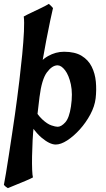

<svg xmlns="http://www.w3.org/2000/svg" viewBox="-42 -723 547 987"><path d="M449.7 -217.8Q444.8 -176.8 422.4 -134.8Q399.9 -92.8 368.2 -57.6Q336.4 -22.5 303.5 -1.2Q270.5 20 244.6 20Q213.4 20 170.7 -16.1Q127.9 -52.2 78.6 -143.1Q85 -147.9 88.9 -156.5Q92.8 -165 99.6 -172.9Q106.4 -180.7 122.1 -182.6Q149.4 -133.3 175.3 -109.4Q201.2 -85.4 222.2 -78.4Q243.2 -71.3 254.4 -71.3Q272.9 -71.3 293.5 -94Q314 -116.7 322.8 -175.8Q332.5 -241.7 322.3 -289.1Q312 -336.4 292.5 -361.8Q272.9 -387.2 253.9 -387.2Q226.1 -387.2 199.2 -351.1Q172.4 -314.9 161.1 -224.1Q159.2 -208 156.2 -182.9Q153.3 -157.7 150.9 -137.7Q148.4 -117.7 148.4 -117.7Q143.1 -139.2 138.9 -124.8Q134.8 -110.4 132.3 -82Q127.9 -45.4 125.7 -2.7Q123.5 40 122.8 80.3Q122.1 120.6 123.3 149.9Q124.5 179.2 127.4 189Q115.2 195.8 89.1 206.8Q63 217.8 36.9 228.3Q10.7 238.8 -1.5 244.1Q-12.7 238.3 -22 227.5Q-18.1 208 -11.2 166.7Q-4.4 125.5 3.7 72.8Q11.7 20 20 -34.4Q28.3 -88.9 34.9 -135.3Q41.5 -181.6 44.9 -209Q86.9 -304.7 126.2 -358.6Q165.5 -412.6 205.1 -434.8Q244.6 -457 287.1 -457Q343.3 -457 377.7 -436Q412.1 -415 429.4 -380.1Q446.8 -345.2 450.7 -303Q454.6 -260.7 449.7 -217.8ZM145.5 -191.4Q140.6 -191.4 124.3 -191.2Q107.9 -190.9 88.9 -190.4Q69.8 -189.9 56.2 -189.5Q42.5 -189 42.5 -189Q49.8 -244.6 57.9 -311.5Q65.9 -378.4 72.3 -443.6Q78.6 -508.8 81.1 -560.8Q83.5 -612.8 80.1 -638.2Q92.8 -645.5 118.7 -657.7Q144.5 -669.9 170.7 -682.6Q196.8 -695.3 209 -703.1Q212.9 -700.2 220.5 -692.6Q228 -685.1 230.5 -681.6Q225.6 -662.1 216.3 -617.7Q207 -573.2 195.8 -515.4Q184.6 -457.5 174.1 -396.2Q163.6 -335 155.8 -280.8Q147.9 -226.6 145.5 -191.4Z"/></svg>

Font: Gentium Book Plus
Style: Bold Italic
Weight: 700
Italic angle: -8°
Designer: Victor Gaultney, Annie Olsen, Iska Routamaa, Becca Hirsbrunner
Foundry: SIL International
Version: Version 6.101